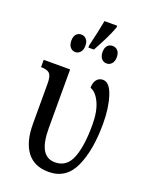

<svg xmlns="http://www.w3.org/2000/svg" viewBox="-156 -919 791 1011"><g transform="rotate(20 239.5 -413.5)"><path d="M81 -200V-426Q81 -468 67 -481.5Q53 -495 21 -495H19V-536H167V-208Q167 -127 189.5 -88Q212 -49 259 -49Q324 -49 350.5 -115.5Q377 -182 377 -301Q377 -378 354.5 -425Q332 -472 301 -482Q301 -511 314 -527.5Q327 -544 349 -544Q386 -544 407 -479.5Q428 -415 428 -327Q428 -177 385 -83.5Q342 10 244 10Q163 10 122 -44.5Q81 -99 81 -200ZM218 -690Q239 -776 250 -837H321V-827Q308 -792 291.5 -758.5Q275 -725 249 -677H218ZM121 -681Q121 -705 132 -717Q143 -729 161 -729Q177 -729 188.5 -716.5Q200 -704 200 -681Q200 -657 188.5 -644Q177 -631 161 -631Q144 -631 132.5 -644Q121 -657 121 -681ZM296 -681Q296 -705 307 -717Q318 -729 336 -729Q353 -729 364.5 -716.5Q376 -704 376 -681Q376 -657 364.5 -644Q353 -631 336 -631Q319 -631 307.5 -644Q296 -657 296 -681Z"/></g></svg>

Font: Noto Serif Cond
Style: Regular
Weight: 400
Width: 3
Designer: Monotype Design Team
Foundry: Monotype Imaging Inc.
Version: Version 1.001